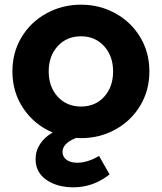

<svg xmlns="http://www.w3.org/2000/svg" viewBox="-20 -578 691 820"><path d="M305 11Q247 34 247 71Q247 91 263.5 104Q280 117 310 117Q354 117 403 88L448 167Q378 222 294 222Q224 222 178 190Q132 158 132 102Q132 66 151.5 36.5Q171 7 205 -12Q127 -45 80 -114.5Q33 -184 33 -273Q33 -354 72 -419Q111 -484 178.5 -521Q246 -558 326 -558Q406 -558 473 -521Q540 -484 579 -419Q618 -354 618 -273Q618 -192 579 -127Q540 -62 473 -25Q406 12 326 12ZM326 -123Q387 -123 425 -165Q463 -207 463 -273Q463 -339 424.5 -381Q386 -423 326 -423Q265 -423 226.5 -381Q188 -339 188 -273Q188 -207 226.5 -165Q265 -123 326 -123Z"/></svg>

Font: Eudoxus Sans ExtraBold
Style: Regular
Weight: 800
Designer: Stijn de Vries
Foundry: tokotype
Version: Version 2.005